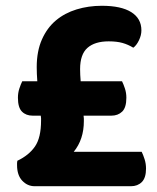

<svg xmlns="http://www.w3.org/2000/svg" viewBox="-20 -644 544 664"><path d="M122 -227Q122 -231 122 -235Q122 -239 121 -244H93Q70 -244 56 -258Q42 -272 42 -306Q42 -323 47 -338Q52 -353 57 -363H109Q108 -376 107.5 -388.5Q107 -401 107 -412Q107 -467 125 -507.5Q143 -548 173.5 -573.5Q204 -599 245 -611.5Q286 -624 332 -624Q399 -624 434 -602Q469 -580 469 -539Q469 -522 460.5 -504.5Q452 -487 441 -479Q423 -490 403.5 -495.5Q384 -501 356 -501Q308 -501 282.5 -478.5Q257 -456 257 -405Q257 -396 257.5 -385Q258 -374 259 -363H402Q407 -353 412 -338Q417 -323 417 -306Q417 -272 402.5 -258Q388 -244 365 -244H269Q270 -239 270 -234Q270 -229 270 -225Q270 -162 235 -119H470Q475 -109 480 -93.5Q485 -78 485 -61Q485 -29 470.5 -14.5Q456 0 433 0H100Q75 0 57 -19Q39 -38 39 -73Q39 -78 39 -80.5Q39 -83 40 -88Q80 -107 101 -137.5Q122 -168 122 -227Z"/></svg>

Font: Baloo Bhai 2
Style: Bold
Weight: 700
Designer: Supriya Tembe, Noopur Datye and Ek Type
Foundry: Ek Type
Version: Version 1.640;PS 1.000;hotconv 16.6.51;makeotf.lib2.5.65220;